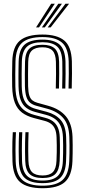

<svg xmlns="http://www.w3.org/2000/svg" viewBox="-20 -990 449 1017"><path d="M205.7 7Q124.9 7 86.8 -25.2Q48.8 -57.5 46.1 -135.6Q45.4 -162.2 45.2 -187.9Q45 -213.7 45.6 -239Q46.2 -264.3 47.7 -289.9H64.5Q63.4 -269.6 62.7 -246.2Q61.9 -222.9 62 -195.6Q62 -168.4 63 -136.2Q65.3 -65.6 99.2 -36Q133 -6.4 205.7 -6.4Q278.6 -6.4 311.3 -36.6Q344 -66.7 346.8 -136.2Q347.7 -156.3 348 -177.5Q348.2 -198.8 348.2 -220.7Q348.1 -242.7 347.2 -264.5Q344.9 -330.6 314.6 -365.1Q284.4 -399.5 231 -413.9L173.7 -429.4Q153 -434.9 139.7 -445.8Q126.3 -456.7 119.6 -477.6Q113 -498.4 112 -533.4Q111.3 -566.1 111.6 -597.5Q111.9 -629 112.6 -663.6Q113.9 -711.4 135.5 -732.2Q157 -752.9 205.1 -752.9Q248.3 -752.9 269.9 -733.1Q291.6 -713.2 293.1 -662.7Q293.9 -636.9 293.6 -598.9Q293.4 -560.9 292.4 -520.9H275.5Q276.5 -561.6 276.8 -598.5Q277 -635.3 276.2 -662.1Q275.1 -704.2 258.2 -721.8Q241.3 -739.5 205.1 -739.5Q166.9 -739.5 148.7 -722.2Q130.4 -704.9 129.4 -662.5Q128.7 -630.1 128.5 -597.9Q128.2 -565.6 128.9 -533.8Q129.6 -502.2 135.2 -484.5Q140.8 -466.9 151.4 -458.5Q162.1 -450.1 177.7 -445.7L234.7 -429.8Q295.7 -413.1 328.6 -374.3Q361.5 -335.4 364.1 -265.2Q365 -244.7 365 -222.3Q365.1 -199.9 364.8 -177.6Q364.6 -155.4 363.7 -135.6Q360.6 -59.3 323.9 -26.1Q287.2 7 205.7 7ZM205.7 -19.9Q141.6 -19.9 111.8 -46.7Q82 -73.5 79.9 -136.8Q79.2 -164 79 -189.4Q78.8 -214.8 79.4 -239.7Q80 -264.6 81.1 -289.9H98Q96.9 -266.5 96.3 -242.4Q95.7 -218.2 95.8 -192.2Q95.8 -166.3 96.7 -137.2Q98.7 -81.2 124.3 -57.4Q149.8 -33.6 205.7 -33.6Q261.3 -33.6 286.1 -57.9Q310.9 -82.2 313 -137.3Q313.9 -158 314.2 -178.7Q314.5 -199.4 314.4 -220.6Q314.3 -241.7 313.4 -263.2Q312.2 -298.5 301.6 -322Q291.1 -345.5 271.4 -359.9Q251.8 -374.3 223.7 -381.7L165.8 -397.1Q139.1 -404.2 119.8 -418.4Q100.5 -432.5 89.9 -459.5Q79.3 -486.5 78.2 -532.4Q77.7 -553.5 77.7 -575.5Q77.7 -597.6 78 -619.9Q78.3 -642.3 78.8 -664.5Q80.6 -726.8 110.1 -753.4Q139.7 -780.1 205.1 -780.1Q266.1 -780.1 295.5 -754Q324.8 -727.9 326.9 -663.6Q327.6 -638.6 327.4 -599.4Q327.2 -560.3 326.1 -520.9H309.3Q310.3 -561.2 310.5 -599.5Q310.8 -637.8 310 -663.2Q308.3 -721 282.5 -743.7Q256.7 -766.4 205.1 -766.4Q148.6 -766.4 123 -742.9Q97.3 -719.4 95.7 -664Q94.9 -633 94.7 -598.3Q94.4 -563.5 95.1 -532.8Q96.1 -492.9 104.6 -469Q113 -445 129.3 -432.3Q145.6 -419.6 169.7 -413.1L227.3 -397.7Q274.1 -385.3 301.1 -354.9Q328 -324.5 330.3 -263.9Q331.2 -240.5 331.4 -219.6Q331.6 -198.7 331.2 -178.5Q330.8 -158.3 329.9 -136.9Q327.4 -74.8 298.8 -47.4Q270.2 -19.9 205.7 -19.9ZM205.7 -47.1Q158.5 -47.1 136.8 -68.1Q115.1 -89.1 113.6 -137.9Q112.9 -162.9 112.6 -187.3Q112.3 -211.6 112.9 -236.9Q113.5 -262.3 114.7 -289.9H131.4Q130.4 -261.6 129.8 -237.8Q129.2 -214 129.5 -190.3Q129.8 -166.7 130.5 -138.2Q131.9 -96.2 149.6 -78.4Q167.3 -60.5 205.7 -60.5Q243.2 -60.5 260.3 -78.7Q277.5 -96.8 279.2 -138.1Q280.2 -161.9 280.6 -182.3Q280.9 -202.6 280.7 -221.9Q280.5 -241.3 279.6 -262Q278.7 -289 271.3 -306.5Q263.9 -324 250.2 -334.2Q236.5 -344.5 216.3 -349.8L158.1 -365.2Q121.7 -374.9 96.8 -393.6Q71.9 -412.2 58.8 -445.4Q45.8 -478.6 44.5 -531.4Q43.9 -560.6 44 -594.4Q44.1 -628.1 45.1 -665.4Q47.2 -742.4 85.2 -774.7Q123.2 -807 205.1 -807Q281.3 -807 319.7 -775.9Q358.2 -744.7 360.7 -664.8Q361.4 -640.5 361.3 -601.7Q361.2 -562.9 359.9 -520.9H343Q344.3 -560 344.4 -598.9Q344.5 -637.9 343.8 -664.2Q341.6 -735.7 308 -764.6Q274.3 -793.6 205.1 -793.6Q131.2 -793.6 97.6 -764Q64 -734.5 62 -664.8Q61.2 -636.1 60.9 -598.2Q60.7 -560.2 61.4 -531.8Q62.5 -485.1 73.4 -455Q84.4 -425 106.4 -407.6Q128.3 -390.3 162.1 -381.2L220 -365.8Q242.9 -359.9 259.5 -348.1Q276.2 -336.3 285.8 -315.7Q295.4 -295.1 296.5 -262.6Q297.2 -242.3 297.4 -221.8Q297.6 -201.2 297.3 -180.3Q297.1 -159.4 296.1 -137.8Q294.2 -89.4 273.2 -68.2Q252.2 -47.1 205.7 -47.1ZM171 -845 251 -970.2H270.3L186.9 -845ZM232.6 -845 326.6 -970.2H345.9L248.4 -845ZM201.9 -845 288.8 -970.2H308.1L217.5 -845Z"/></svg>

Font: Big Shoulders Inline Text SC Thin
Style: Regular
Weight: 100
Designer: Patric King
Foundry: XO Type Co
Version: Version 2.002